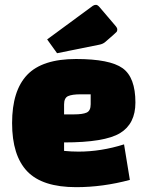

<svg xmlns="http://www.w3.org/2000/svg" viewBox="-20 -759 605 794"><path d="M245 -170V-135Q275 -132 305 -132Q398 -132 493 -162L517 -15Q405 15 295 15Q155 15 92.5 -50.5Q30 -116 30 -250Q30 -384 92.5 -449.5Q155 -515 294.5 -515Q434 -515 487 -477Q540 -439 540 -335Q540 -247 476.5 -208.5Q413 -170 245 -170ZM245 -327V-286H286Q322 -286 338.5 -293.5Q355 -301 355 -328V-369H314Q278 -369 261.5 -361.5Q245 -354 245 -327ZM390 -574 216 -539 175 -596 364 -735Q370 -739 377 -739Q384 -739 393 -728L456 -654Q465 -644 465 -637.5Q465 -631 462.5 -627.5Q460 -624 416 -586Q406 -577 390 -574Z"/></svg>

Font: Myanmar Thuriya
Style: Regular
Weight: 400
Designer: Danh Hong
Foundry: Google Inc.
Version: Version 2.00 November 23, 2015